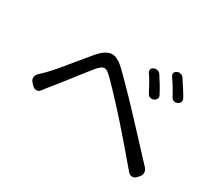

<svg xmlns="http://www.w3.org/2000/svg" viewBox="-129 -952 1258 1138"><g transform="rotate(30 500.0 -383.0)"><path d="M663 -666Q675 -671 688 -667.5Q701 -664 708 -653Q722 -632 740 -602.5Q758 -573 771 -547Q778 -536 773.5 -524Q769 -512 755 -506Q743 -501 731 -505Q719 -509 713 -521Q701 -544 684 -575Q667 -606 651 -628Q644 -639 647 -650Q650 -661 663 -666ZM792 -716Q804 -722 817 -718.5Q830 -715 837 -704Q851 -683 869.5 -654.5Q888 -626 902 -601Q909 -589 905 -577Q901 -565 887 -559Q875 -553 863.5 -557Q852 -561 845 -573Q833 -596 815 -626Q797 -656 781 -678Q774 -689 776.5 -699.5Q779 -710 792 -716ZM83 -233Q70 -247 71 -263Q72 -279 85 -292Q93 -299 101.5 -307.5Q110 -316 124 -330Q148 -354 182 -395Q216 -436 253 -481Q290 -526 321 -563Q362 -610 400.5 -615.5Q439 -621 490 -573Q521 -544 557 -507Q593 -470 629.5 -432.5Q666 -395 695 -363Q745 -310 801 -249.5Q857 -189 911 -131Q923 -118 923 -101Q923 -84 910 -70L899 -58Q886 -45 870.5 -46Q855 -47 844 -60Q795 -119 745 -176.5Q695 -234 647 -289Q618 -322 581 -362Q544 -402 509.5 -438.5Q475 -475 454 -495Q425 -524 406.5 -521.5Q388 -519 362 -488Q338 -459 305.5 -417Q273 -375 240.5 -333.5Q208 -292 185 -264Q164 -239 152 -222Q142 -207 126.5 -206Q111 -205 97 -218Z"/></g></svg>

Font: Chiron GoRound TC
Style: Regular
Weight: 400
Designer: Ryoko NISHIZUKA 西塚涼子 (kana, bopomofo & ideographs); Paul D. Hunt (Latin, Greek & Cyrillic); Sandoll Communications 산돌커뮤니
Foundry: Adobe
Version: Version 1.000;hotconv 1.1.1;makeotfexe 2.6.0